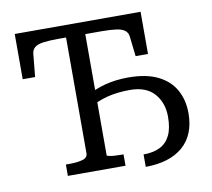

<svg xmlns="http://www.w3.org/2000/svg" viewBox="-80 -801 1010 915"><g transform="rotate(-10 424.5 -344.0)"><path d="M798 -194Q798 -142 781.5 -101.5Q765 -61 733 -33.5Q701 -6 655.5 8Q610 22 553 22V-38Q600 -38 632.5 -54Q665 -70 682 -104.5Q699 -139 699 -195Q699 -263 659.5 -307.5Q620 -352 542 -352Q483 -352 434 -340Q385 -328 332 -297V-357Q380 -385 432 -398.5Q484 -412 544 -412Q631 -412 687 -384.5Q743 -357 770.5 -308Q798 -259 798 -194ZM180 0V-55H198Q235 -55 260.5 -62Q286 -69 286 -91V-651H249Q203 -651 175 -647Q147 -643 134 -632Q121 -621 119 -603L108 -491H48V-710H657V-506H597L586 -603Q584 -621 570.5 -632Q557 -643 529 -647Q501 -651 456 -651H379V-64Q379 -62 390 -59.5Q401 -57 417.5 -56Q434 -55 451 -55H459V0Z"/></g></svg>

Font: Roboto Serif
Style: Regular
Weight: 400
Designer: Greg Gazdowicz
Foundry: Commercial Type
Version: Version 1.008